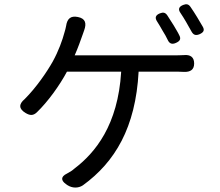

<svg xmlns="http://www.w3.org/2000/svg" viewBox="-20 -833 1020 892"><path d="M787 -715C777 -731 766 -748 757 -762C748 -775 738 -777 723 -771C703 -763 698 -751 710 -733C718 -720 727 -706 735 -691C745 -676 753 -660 760 -646C768 -629 781 -626 798 -634C816 -642 822 -652 813 -669C806 -684 796 -699 787 -715ZM896 -753C886 -770 875 -786 865 -801C856 -814 846 -816 831 -810C811 -802 806 -790 819 -772C827 -760 836 -746 844 -732C853 -717 862 -701 870 -686C879 -670 890 -667 907 -674C925 -682 932 -692 922 -709C914 -723 905 -738 896 -753ZM417 -500H543C528 -251 422 -123 326 -50C316 -41 304 -33 290 -26C263 -13 262 5 286 22L293 27C316 42 344 42 365 28C514 -80 610 -240 624 -500H791C802 -500 818 -500 835 -499C864 -498 882 -509 882 -538C882 -568 864 -580 834 -577C818 -576 802 -576 791 -576H559H327C343 -612 355 -647 365 -675C367 -680 369 -686 371 -692C383 -725 377 -747 342 -754C308 -761 292 -746 287 -712C285 -702 283 -693 280 -684C270 -646 252 -596 225 -547C198 -499 149 -427 95 -373C66 -349 67 -327 99 -308C119 -296 134 -295 151 -311C202 -360 257 -436 291 -500Z"/></svg>

Font: GenSenRounded2 TW R
Style: Regular
Weight: 400
Version: Version 2.100;PS 2.1;hotconv 16.6.51;makeotf.lib2.5.65220 DE